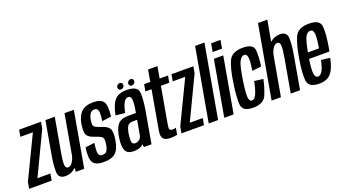

<svg xmlns="http://www.w3.org/2000/svg" viewBox="-96 -1361 3479 1944"><g transform="rotate(-20 1644.0 -389.5)"><path d="M-35.5 0 -23 -70.5 196 -525H61.5L74 -597.5H310L297.5 -527L80.5 -72.5H220L207 0Z M467 0 469.5 -42Q420.5 5 357 5Q281.5 5 279 -65.2Q276.5 -135.5 294.5 -240L357.5 -597.5H458L395 -240.5Q377 -140.5 380.8 -104.5Q384.5 -68.5 411.5 -68.5Q437.5 -68.5 459.5 -101.5Q478.5 -129 487.5 -168.5L563 -597.5H663.5L558 0Z M769 4Q686 4 656.8 -36Q627.5 -76 644.5 -199L744.5 -211.5Q730.5 -120.5 740.8 -94.5Q751 -68.5 780.5 -68.5Q812 -68.5 827.2 -88Q842.5 -107.5 849.5 -150.5Q861 -216 843.8 -232.8Q826.5 -249.5 778 -265.5Q709.5 -285.5 690.8 -318.2Q672 -351 687 -438.5Q701 -519 744.2 -560.5Q787.5 -602 872 -602Q957 -602 982.8 -559Q1008.5 -516 993.5 -403L894.5 -391Q906 -471.5 898.2 -500.8Q890.5 -530 859.5 -530Q829.5 -530 812.5 -505.8Q795.5 -481.5 789 -440.5Q779.5 -384.5 797.5 -369.8Q815.5 -355 862 -340Q929.5 -320.5 949 -285.5Q968.5 -250.5 953 -159.5Q937.5 -69.5 896.2 -32.8Q855 4 769 4Z M1201 0 1197 -32Q1195 -29.5 1192.5 -27Q1160 4.5 1091.5 4.5Q1025.5 4.5 1004.5 -38.2Q983.5 -81 998 -176.5Q1012 -269 1046.5 -310.2Q1081 -351.5 1158.5 -351.5H1243L1247 -373.5Q1261.5 -456 1256.5 -493Q1251.5 -530 1222.5 -530Q1196 -530 1175.8 -496.5Q1155.5 -463 1141 -389L1040.5 -399.5Q1055.5 -473 1078 -517.8Q1100.5 -562.5 1137.5 -582.8Q1174.5 -603 1234 -603Q1352 -603 1357.5 -528.2Q1363 -453.5 1340.5 -327.5L1283 0ZM1203.5 -127 1231 -283H1183.5Q1142.5 -283 1126.8 -257.5Q1111 -232 1102 -180Q1094 -129.5 1098 -98Q1102 -66.5 1131.5 -66.5Q1159.5 -66.5 1179.2 -83.5Q1199 -100.5 1203.5 -127ZM1182.5 -627Q1170 -627 1162 -635.2Q1154 -643.5 1154 -656Q1154 -671 1165.5 -682Q1177 -693 1192 -693Q1204.5 -693 1212.5 -684.8Q1220.5 -676.5 1220.5 -664.5Q1220.5 -649 1208.8 -638Q1197 -627 1182.5 -627ZM1300.5 -627Q1287.5 -627 1279.5 -635.2Q1271.5 -643.5 1271.5 -656Q1271.5 -671 1283.2 -682Q1295 -693 1309.5 -693Q1322 -693 1330 -684.8Q1338 -676.5 1338 -664.5Q1338 -649 1326.2 -638Q1314.5 -627 1300.5 -627Z M1484.5 6Q1436 6 1412.2 -17.2Q1388.5 -40.5 1401 -109.5L1474 -524H1408L1421 -597.5H1487L1509.5 -723.5H1610L1588 -597.5H1678.5L1665.5 -524H1575L1506 -131.5Q1498.5 -91 1506 -79.5Q1513.5 -68 1533.5 -68Q1552.5 -68 1572.5 -73L1559.5 -1Q1520 6 1484.5 6Z M1606 0 1618.5 -70.5 1837.5 -525H1703L1715.5 -597.5H1951.5L1939 -527L1722 -72.5H1861.5L1848.5 0Z M1899.5 0 2038.5 -785H2139L2000.5 0Z M2067 0 2172.5 -597.5H2273.5L2168 0ZM2200 -754.5H2301L2285 -665.5H2184.5Z M2379.5 4.5Q2262.5 4.5 2257.8 -77Q2253 -158.5 2273 -291.5Q2295 -446 2330.2 -524.5Q2365.5 -603 2485 -603Q2599.5 -603 2604.5 -529.5Q2609.5 -456 2596 -361L2496.5 -349.5Q2511.5 -444 2507.2 -486.5Q2503 -529 2473 -529Q2441 -529 2418.8 -484Q2396.5 -439 2374.5 -293.5Q2355 -169 2358.8 -119Q2362.5 -69 2392 -69Q2422 -69 2442.8 -117.8Q2463.5 -166.5 2478.5 -246.5L2573.5 -234.5Q2557.5 -154.5 2525.8 -75Q2494 4.5 2379.5 4.5Z M2577 0 2716 -785H2816.5L2776.5 -560.5Q2824 -602.5 2884 -602.5Q2959.5 -602.5 2962.2 -532.5Q2965 -462.5 2946.5 -358L2883.5 0H2783.5L2846.5 -357Q2864 -457 2860.2 -493Q2856.5 -529 2829.5 -529Q2804 -529 2781.5 -496.5Q2762 -467 2753 -425L2677.5 0Z M3091.5 4.5Q2973 4.5 2967 -79Q2961 -162.5 2983.5 -298.5Q3008.5 -449 3043.5 -526Q3078.5 -603 3196 -603Q3315.5 -603 3322.5 -526.8Q3329.5 -450.5 3304 -301Q3300.5 -282 3297 -266.5H3078Q3062.5 -162 3066.5 -118.5Q3071 -67.5 3103.5 -67.5Q3129 -67.5 3150.2 -102Q3171.5 -136.5 3187 -215.5L3282.5 -204Q3266.5 -126 3242.5 -80.5Q3218.5 -35 3182 -15.2Q3145.5 4.5 3091.5 4.5ZM3089.5 -332.5H3208.5Q3227.5 -446.5 3222.5 -487.5Q3217 -531 3185 -531Q3152.5 -531 3130 -487Q3110.5 -448.5 3089.5 -332.5Z"/></g></svg>

Font: Anybody Condensed Medium
Style: Italic
Weight: 500
Width: 3
Italic angle: -10°
Designer: Tyler Finck
Foundry: Etcetera Type Company
Version: Version 1.010; ttfautohint (v1.8.3) -l 8 -r 50 -G 200 -x 14 